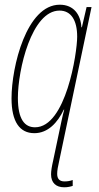

<svg xmlns="http://www.w3.org/2000/svg" viewBox="-20 -556 420 816"><path d="M253 240C268 240 280 237 289 234V209C278 213 268 215 254 215C234 215 223 205 223 183C223 169 226 152 232 126L369 -526H348L328 -440H326C323 -493 294 -536 234 -536C93 -536 29 -273 29 -138C29 -38 64 10 126 10C184 10 225 -35 251 -90H253C250 -78 246 -66 241 -40L206 126C200 152 197 171 197 185C197 221 218 240 253 240ZM129 -15C86 -15 56 -47 56 -140C56 -259 114 -511 233 -511C282 -511 308 -470 308 -400C308 -331 260 -15 129 -15Z"/></svg>

Font: Noto Sans ExtraCondensed Thin
Style: Italic
Weight: 100
Width: 2
Italic angle: -12°
Designer: Monotype Design Team
Foundry: Monotype Imaging Inc.
Version: Version 2.013